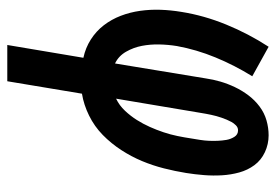

<svg xmlns="http://www.w3.org/2000/svg" viewBox="-138 -422 775 540"><g transform="rotate(90 250.0 -152.5)"><path d="M107 215 143 1Q115 -5 91.5 -20Q68 -35 51.5 -56.5Q35 -78 25 -104Q15 -130 11 -158.5Q7 -187 8 -216Q9 -245 14 -275Q24 -338 49.5 -400.5Q75 -463 112 -520L195 -474Q164 -424 142 -370.5Q120 -317 110 -262Q106 -237 105.5 -212Q105 -187 109.5 -163.5Q114 -140 126 -119Q138 -98 159 -88L201 -343Q204 -364 210 -384.5Q216 -405 225.5 -425Q235 -445 248.5 -463Q262 -481 280 -494.5Q298 -508 319 -514Q340 -520 361 -520Q386 -520 408.5 -509.5Q431 -499 445 -480Q459 -461 465.5 -437.5Q472 -414 473.5 -389Q475 -364 473 -338.5Q471 -313 467 -288Q462 -257 454 -225.5Q446 -194 433.5 -164Q421 -134 402.5 -105.5Q384 -77 360 -53.5Q336 -30 305.5 -15Q275 0 244 5L209 215ZM258 -91Q277 -100 292 -116Q307 -132 318 -149.5Q329 -167 337.5 -186Q346 -205 352.5 -224.5Q359 -244 363 -263.5Q367 -283 370 -303Q372 -315 374 -327.5Q376 -340 376.5 -352.5Q377 -365 376.5 -377Q376 -389 374 -401Q372 -413 365.5 -423.5Q359 -434 347 -434Q339 -434 333 -428Q327 -422 323.5 -415.5Q320 -409 317 -402Q314 -395 311.5 -387.5Q309 -380 307 -373Q305 -366 303.5 -358.5Q302 -351 300.5 -343.5Q299 -336 298 -329Z"/></g></svg>

Font: Iosevka SS04 Semibold Oblique
Style: Regular
Weight: 600
Italic angle: -9°
Monospace: yes
Designer: Belleve Invis
Foundry: Belleve Invis
Version: Version 19.0.0; ttfautohint (v1.8.4)